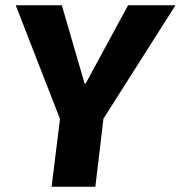

<svg xmlns="http://www.w3.org/2000/svg" viewBox="-20 -713 690 733"><path d="M375 -260 344 0H177L209 -259L40 -693H216L303 -394H307L469 -693H650Z"/></svg>

Font: Qjlgwqiwhsfqbnnlvksmvfsycuq
Style: Regular
Weight: 700
Italic angle: -8°
Designer: Carrois Corporate & Edenspiekermann
Foundry: Carrois Corporate GbR & Edenspiekermann AG
Version: Version 2.001